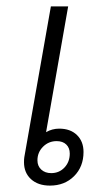

<svg xmlns="http://www.w3.org/2000/svg" viewBox="-20 -570 346 600"><path d="M241 -95Q241 -49 211.5 -19.5Q182 10 136 10Q99 10 77 -10Q55 -30 55 -63Q55 -73 56 -79L139 -550H193L124 -157Q143 -168 165 -168Q200 -168 220.5 -148Q241 -128 241 -95ZM198 -90Q198 -108 187 -118.5Q176 -129 157 -129Q132 -129 114.5 -111.5Q97 -94 97 -69Q97 -51 109 -40Q121 -29 140 -29Q165 -29 181.5 -46.5Q198 -64 198 -90Z"/></svg>

Font: Bai Jamjuree Light
Style: Italic
Weight: 300
Italic angle: -10°
Version: Version 1.000; ttfautohint (v1.6)